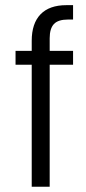

<svg xmlns="http://www.w3.org/2000/svg" viewBox="-20 -710 327 730"><path d="M168.9 -564.5V-516.6H257.8V-463.9H168.9V0H100.6V-463.9H39.1V-516.6H100.6V-554.7Q100.6 -621.1 134.3 -655.8Q168 -690.4 232.4 -690.4H257.8V-635.7H238.3Q201.2 -635.7 185.1 -618.7Q168.9 -601.6 168.9 -564.5Z"/></svg>

Font: Altinn-DIN Condensed
Style: Regular
Weight: 400
Width: 3
Designer: Charles Nix
Foundry: Altinn
Version: Version 2.00